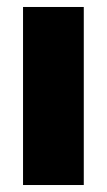

<svg xmlns="http://www.w3.org/2000/svg" viewBox="-20 -530 306 550"><path d="M46 0V-510H220V0Z"/></svg>

Font: Saira Semi Condensed ExtraBold
Style: Regular
Weight: 800
Width: 4
Designer: Hector Gatti with collaboration of the Omnibus-Type team
Foundry: Omnibus-Type
Version: Version 1.001; ttfautohint (v1.8)